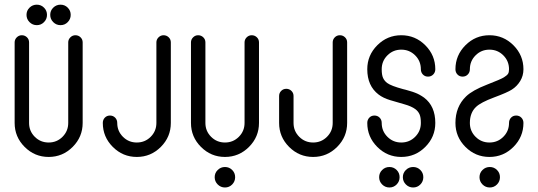

<svg xmlns="http://www.w3.org/2000/svg" viewBox="-20 -685 2349 838"><path d="M277.8 -500Q277.8 -512.7 287.1 -522Q296.4 -531.2 309.1 -531.2Q322.3 -531.2 331.5 -522.2Q340.8 -513.2 340.8 -500V-148.4Q340.8 -87.4 297.1 -43.7Q253.4 0 192.4 0Q131.3 0 87.6 -43.7Q43.9 -87.4 43.9 -148.4V-500Q43.9 -512.7 53.2 -522Q62.5 -531.2 75.2 -531.2Q88.4 -531.2 97.7 -522.2Q106.9 -513.2 106.9 -500V-148.4Q106.9 -112.8 131.8 -87.9Q156.7 -63 192.4 -63Q228 -63 252.9 -87.9Q277.8 -112.8 277.8 -148.4ZM108.9 -651.6Q122.1 -664.6 140.6 -664.6Q159.2 -664.6 172.1 -651.6Q185.1 -638.7 185.1 -620.1Q185.1 -601.6 172.1 -588.4Q159.2 -575.2 140.6 -575.2Q122.1 -575.2 108.9 -588.4Q95.7 -601.6 95.7 -620.1Q95.7 -638.7 108.9 -651.6ZM212.4 -651.6Q225.6 -664.6 244.1 -664.6Q262.7 -664.6 275.6 -651.6Q288.6 -638.7 288.6 -620.1Q288.6 -601.6 275.6 -588.4Q262.7 -575.2 244.1 -575.2Q225.6 -575.2 212.4 -588.4Q199.2 -601.6 199.2 -620.1Q199.2 -638.7 212.4 -651.6Z M662.6 -500Q662.6 -512.7 671.9 -522Q681.2 -531.2 693.8 -531.2Q707 -531.2 716.3 -522.2Q725.6 -513.2 725.6 -500V-148.4Q725.6 -87.4 681.9 -43.7Q638.2 0 577.1 0Q516.1 0 472.4 -43.7Q428.7 -87.4 428.7 -148.4Q428.7 -162.1 437.5 -171.4Q446.3 -180.7 460 -180.7Q473.6 -180.7 482.7 -171.4Q491.7 -162.1 491.7 -148.4Q491.7 -112.8 516.6 -87.9Q541.5 -63 577.1 -63Q612.8 -63 637.7 -87.9Q662.6 -112.8 662.6 -148.4Z M1047.4 -500Q1047.4 -512.7 1056.6 -522Q1065.9 -531.2 1078.6 -531.2Q1091.8 -531.2 1101.1 -522.2Q1110.4 -513.2 1110.4 -500V-148.4Q1110.4 -87.4 1066.7 -43.7Q1022.9 0 961.9 0Q900.9 0 857.2 -43.7Q813.5 -87.4 813.5 -148.4V-500Q813.5 -512.7 822.8 -522Q832 -531.2 844.7 -531.2Q857.9 -531.2 867.2 -522.2Q876.5 -513.2 876.5 -500V-148.4Q876.5 -112.8 901.4 -87.9Q926.3 -63 961.9 -63Q997.6 -63 1022.5 -87.9Q1047.4 -112.8 1047.4 -148.4ZM930.2 56.9Q943.4 43.9 961.9 43.9Q980.5 43.9 993.4 56.9Q1006.3 69.8 1006.3 88.4Q1006.3 106.9 993.4 120.1Q980.5 133.3 961.9 133.3Q943.4 133.3 930.2 120.1Q917 106.9 917 88.4Q917 69.8 930.2 56.9Z M1432.1 -500Q1432.1 -512.7 1441.2 -522Q1450.2 -531.2 1463.4 -531.2Q1476.6 -531.2 1485.8 -522.2Q1495.1 -513.2 1495.1 -500V-148.4Q1495.1 -87.4 1451.4 -43.7Q1407.7 0 1346.7 0Q1285.6 0 1241.9 -43.7Q1198.2 -87.4 1198.2 -148.4V-266.1Q1198.2 -279.3 1207.3 -288.3Q1216.3 -297.4 1229.5 -297.4Q1242.7 -297.4 1252 -288.3Q1261.2 -279.3 1261.2 -266.1V-148.4Q1261.2 -112.8 1286.1 -87.9Q1311 -63 1346.7 -63Q1382.3 -63 1407.2 -87.9Q1432.1 -112.8 1432.1 -148.4Z M1879.9 -382.8Q1879.9 -369.1 1870.8 -359.9Q1861.8 -350.6 1848.1 -350.6Q1834.5 -350.6 1825.7 -359.9Q1816.9 -369.1 1816.9 -382.8Q1816.9 -418.5 1792 -443.4Q1767.1 -468.3 1731.4 -468.3Q1695.8 -468.3 1670.9 -443.4Q1646 -418.5 1646 -382.8Q1646 -357.9 1651.9 -345Q1657.7 -332 1669.9 -322.8Q1687 -310.1 1739.7 -295.9Q1741.7 -295.4 1749.5 -293.5Q1757.3 -291.5 1760 -290.5Q1762.7 -289.6 1769.8 -287.6Q1776.9 -285.6 1780.5 -284.4Q1784.2 -283.2 1790.5 -280.8Q1796.9 -278.3 1801.3 -276.4Q1805.7 -274.4 1811 -271.5Q1816.4 -268.6 1821.3 -265.4Q1826.2 -262.2 1831.1 -258.8Q1879.9 -221.7 1879.9 -148.4Q1879.9 -87.4 1836.2 -43.7Q1792.5 0 1731.4 0Q1670.4 0 1626.7 -43.7Q1583 -87.4 1583 -148.4Q1583 -162.1 1591.8 -171.4Q1600.6 -180.7 1614.3 -180.7Q1627.9 -180.7 1637 -171.4Q1646 -162.1 1646 -148.4Q1646 -112.8 1670.9 -87.9Q1695.8 -63 1731.4 -63Q1767.1 -63 1792 -87.9Q1816.9 -112.8 1816.9 -148.4Q1816.9 -173.3 1811 -186.3Q1805.2 -199.2 1793 -208.5Q1775.9 -221.2 1745.4 -229.7Q1714.8 -238.3 1683.3 -247.8Q1651.9 -257.3 1632.3 -272.5Q1583 -310.1 1583 -382.8Q1583 -443.8 1626.7 -487.5Q1670.4 -531.2 1731.4 -531.2Q1792.5 -531.2 1836.2 -487.5Q1879.9 -443.8 1879.9 -382.8ZM1647.9 56.9Q1661.1 43.9 1679.7 43.9Q1698.2 43.9 1711.2 56.9Q1724.1 69.8 1724.1 88.4Q1724.1 106.9 1711.2 120.1Q1698.2 133.3 1679.7 133.3Q1661.1 133.3 1647.9 120.1Q1634.8 106.9 1634.8 88.4Q1634.8 69.8 1647.9 56.9ZM1751.5 56.9Q1764.6 43.9 1783.2 43.9Q1801.8 43.9 1814.7 56.9Q1827.6 69.8 1827.6 88.4Q1827.6 106.9 1814.7 120.1Q1801.8 133.3 1783.2 133.3Q1764.6 133.3 1751.5 120.1Q1738.3 106.9 1738.3 88.4Q1738.3 69.8 1751.5 56.9Z M2085.9 56.9Q2099.1 43.9 2117.7 43.9Q2136.2 43.9 2149.2 56.9Q2162.1 69.8 2162.1 88.4Q2162.1 106.9 2149.2 120.1Q2136.2 133.3 2117.7 133.3Q2099.1 133.3 2085.9 120.1Q2072.8 106.9 2072.8 88.4Q2072.8 69.8 2085.9 56.9ZM2264.6 -382.8Q2264.6 -354.5 2250.5 -331.3Q2236.3 -308.1 2213.9 -293.9Q2194.3 -281.2 2136.5 -259.8Q2078.6 -238.3 2057.6 -218.3Q2030.8 -192.9 2030.8 -148.4Q2030.8 -112.8 2055.7 -87.9Q2080.6 -63 2116.2 -63Q2151.9 -63 2176.8 -87.9Q2201.7 -112.8 2201.7 -148.4Q2201.7 -162.1 2210.4 -171.4Q2219.2 -180.7 2232.9 -180.7Q2246.6 -180.7 2255.6 -171.4Q2264.6 -162.1 2264.6 -148.4Q2264.6 -87.4 2220.9 -43.7Q2177.2 0 2116.2 0Q2055.2 0 2011.5 -43.7Q1967.8 -87.4 1967.8 -148.4Q1967.8 -219.2 2014.2 -264.2Q2042 -291 2105 -315.4Q2167 -339.4 2179.7 -347.7Q2192.9 -356 2197.3 -362.8Q2201.7 -369.6 2201.7 -382.8Q2201.7 -418.5 2176.8 -443.4Q2151.9 -468.3 2116.2 -468.3Q2080.6 -468.3 2055.7 -443.4Q2030.8 -418.5 2030.8 -382.8Q2030.8 -369.1 2021.7 -359.9Q2012.7 -350.6 1999 -350.6Q1985.4 -350.6 1976.6 -359.9Q1967.8 -369.1 1967.8 -382.8Q1967.8 -443.8 2011.5 -487.5Q2055.2 -531.2 2116.2 -531.2Q2177.2 -531.2 2220.9 -487.5Q2264.6 -443.8 2264.6 -382.8Z"/></svg>

Font: Fandogh
Style: Regular
Weight: 400
Designer: Amin Abedi
Version: Version 1.00